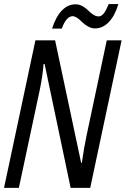

<svg xmlns="http://www.w3.org/2000/svg" viewBox="-41 -909 624 929"><path d="M418.5 -771.5Q401.9 -771.5 385.3 -780.8Q368.7 -790 357.9 -800.8Q329.1 -830.6 310.5 -830.6Q279.8 -830.6 257.8 -770.5H210.9Q229 -827.6 258.1 -857.9Q287.1 -888.2 325.2 -888.2Q341.8 -888.2 358.2 -879.2Q374.5 -870.1 385.3 -858.9Q396 -847.7 409.4 -838.6Q422.9 -829.6 436.3 -829.6Q449.7 -829.6 461.2 -844.2Q472.7 -858.9 484.9 -889.2H531.7Q514.6 -832 485.1 -801.8Q455.6 -771.5 418.5 -771.5ZM395.5 0H300.8L174.8 -599.6H169.9Q165.5 -541.5 150.9 -471.7L50.3 0H-21.5L130.4 -713.9H225.6L351.6 -121.1H355Q365.7 -195.8 377.4 -251L475.6 -713.9H547.4Z"/></svg>

Font: Open Sans Hebrew Condensed
Style: Italic
Weight: 400
Width: 3
Italic angle: -12°
Foundry: Ascender Corporation, Yanek Iontef
Version: Version 2.001;PS 002.001;hotconv 1.0.70;makeotf.lib2.5.58329